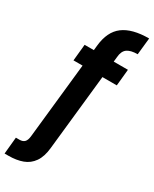

<svg xmlns="http://www.w3.org/2000/svg" viewBox="-308 -835 905 1129"><g transform="rotate(30 144.0 -270.5)"><path d="M-55 235 -44 121H-20Q3 121 14.5 109Q26 97 29 70L99 -586Q109 -686 169 -731Q229 -776 343 -776L331 -662Q284 -662 260.5 -645Q237 -628 234 -586L164 70Q158 132 132.5 168.5Q107 205 66 220Q25 235 -29 235ZM22 -442 33 -554H327L316 -442Z"/></g></svg>

Font: DM Sans 11pt
Style: Bold
Weight: 700
Version: Version 4.004;gftools[0.9.30]